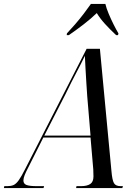

<svg xmlns="http://www.w3.org/2000/svg" viewBox="-78 -964 708 984"><path d="M-58 0 -56 -10H-40Q-22 -10 -9 -15.5Q4 -21 17.5 -39.5Q31 -58 50 -96L366 -714H434L493 -89Q497 -41 506 -25.5Q515 -10 540 -10H552L549 0H312L314 -10H337Q368 -10 384.5 -21Q401 -32 401 -60Q401 -68 400.5 -77Q400 -86 400 -96L386 -259H144L65 -102Q55 -83 48.5 -67Q42 -51 42 -39Q42 -22 58 -16Q74 -10 110 -10H148L145 0ZM257 -480 149 -269H386L369 -472Q367 -501 364.5 -540.5Q362 -580 360 -617Q358 -654 357 -678Q340 -642 314.5 -594Q289 -546 257 -480ZM265 -793Q284 -813 307 -839.5Q330 -866 351 -893.5Q372 -921 388 -944H462Q467 -922 479 -893.5Q491 -865 504.5 -838Q518 -811 529 -793L527 -784H517Q485 -814 460 -841.5Q435 -869 418 -897Q388 -868 351 -839.5Q314 -811 275 -784H264Z"/></svg>

Font: Noto Serif Display Condensed
Style: Italic
Weight: 400
Width: 3
Italic angle: -12°
Designer: Monotype Design Team
Foundry: Monotype Imaging Inc.
Version: Version 2.009